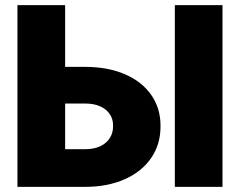

<svg xmlns="http://www.w3.org/2000/svg" viewBox="-20 -727 933 747"><path d="M604.5 -236.3Q605 -166.5 568.6 -113Q532.2 -59.6 465.6 -29.8Q398.9 0 311.5 0H47.9V-707H233.4V-466.8H311.5Q399.4 -466.8 465.8 -438.2Q532.2 -409.7 568.6 -357.4Q605 -305.2 604.5 -236.3ZM845.7 0H660.2V-707H845.7ZM311.5 -146.5Q345.7 -146.5 370.4 -158.2Q395 -169.9 407.7 -190.7Q420.4 -211.4 419.9 -237.3Q420.4 -262.2 407.7 -282Q395 -301.8 370.4 -313Q345.7 -324.2 311.5 -324.2H233.4V-146.5Z"/></svg>

Font: Pretendard GOV Black
Style: Regular
Weight: 900
Designer: Base glyphs from Inter by Rasmus Andersson; Hangeul glyphs from Noto Sans CJK(Source Han Sans) by Jang Soo-young and Kan
Foundry: Kil Hyung-jin
Version: Version 1.309